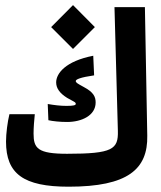

<svg xmlns="http://www.w3.org/2000/svg" viewBox="-20 -721 626 746"><path d="M246.6 4.4C477.5 4.4 554.7 -64 552.2 -193.8L543 -693.4H424.8L438 -212.4C439.9 -141.1 418 -123.5 240.7 -123.5C127 -123.5 110.4 -144.5 110.4 -201.7C110.4 -225.6 112.8 -253.4 115.2 -277.3H16.6C9.3 -248 3.4 -202.1 3.4 -170.9C3.4 -45.9 70.8 4.4 246.6 4.4ZM241.2 -247.1C296.9 -247.1 351.6 -272 351.6 -322.8C351.6 -345.2 343.3 -362.8 305.7 -382.8C280.8 -396.5 274.4 -399.9 274.4 -406.2C274.4 -412.6 292 -420.4 345.7 -428.2L342.3 -504.4C234.4 -483.4 198.2 -435.5 198.2 -400.9C198.2 -377 213.4 -357.9 240.7 -340.8C265.6 -326.2 274.4 -324.7 274.4 -317.4C274.4 -312 265.6 -309.6 238.3 -309.6C214.8 -309.6 191.4 -312.5 165.5 -316.9L168 -253.9C185.5 -250 212.4 -247.1 241.2 -247.1ZM263.7 -530.8 348.6 -615.7 263.7 -701.2 178.7 -615.7Z"/></svg>

Font: Cascadia Code PL SemiBold
Style: Regular
Weight: 600
Monospace: yes
Designer: Aaron Bell
Foundry: Saja Typeworks
Version: Version 2404.023